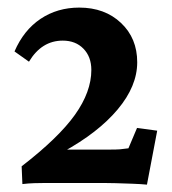

<svg xmlns="http://www.w3.org/2000/svg" viewBox="-20 -487 457 511"><path d="M39.6 2.9 37.6 -44.4Q135.7 -120.1 179.4 -181.4Q223.1 -242.7 223.1 -300.8Q223.1 -335.9 202.1 -357.4Q181.2 -378.9 147 -378.9Q90.8 -378.9 57.1 -322.8L18.6 -350.1Q43 -406.7 87.9 -436.8Q132.8 -466.8 190.9 -466.8Q258.8 -466.8 302 -426Q345.2 -385.3 345.2 -321.3Q345.2 -257.8 293.2 -195.8Q241.2 -133.8 146.5 -82L145.5 -88.9H273.4Q290 -88.9 299.1 -89.6Q308.1 -90.3 321.8 -92.3L344.7 -146.5L398.4 -139.2L371.1 4.4Q356.4 2.9 332.8 2Q309.1 1 287.4 0.5Q265.6 0 255.9 0H101.1Q86.9 0 71 0.5Q55.2 1 39.6 2.9Z"/></svg>

Font: Lateef ExtraBold
Style: Regular
Weight: 800
Designer: SIL International
Foundry: SIL International
Version: Version 4.200